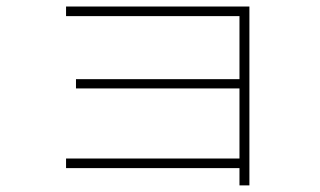

<svg xmlns="http://www.w3.org/2000/svg" viewBox="-20 -557 978 586"><path d="M710.9 -43.9H181.6V-73.2H710.9V-287.1H211.9V-315.4H710.9V-507.8H181.6V-537.1H741.2V8.8H710.9Z"/></svg>

Font: Pretendard JP Thin
Style: Regular
Weight: 100
Designer: Base glyphs from Inter by Rasmus Andersson; Hangeul glyphs from Noto Sans CJK(Source Han Sans) by Jang Soo-young and Kan
Foundry: Kil Hyung-jin
Version: Version 1.309